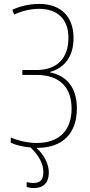

<svg xmlns="http://www.w3.org/2000/svg" viewBox="-20 -744 458 979"><path d="M169 10C299 10 372 -63 372 -191C372 -293 324 -357 235 -375V-377C313 -399 355 -460 355 -550C355 -659 291 -724 180 -724C133 -724 82 -713 43 -694L52 -670C92 -688 136 -699 178 -699C273 -699 329 -647 329 -551C329 -446 270 -387 166 -387H94V-362H165C282 -362 345 -301 345 -190C345 -78 281 -15 167 -15C124 -15 77 -25 35 -43V-16C64 -3 99 5 136 8C177 48 201 89 201 134C201 173 185 189 149 189C137 189 124 187 116 184V209C124 212 137 215 153 215C202 215 229 186 229 137C229 90 204 45 166 10Z"/></svg>

Font: Noto Sans Condensed Thin
Style: Regular
Weight: 100
Width: 3
Designer: Monotype Design Team
Foundry: Monotype Imaging Inc.
Version: Version 2.013